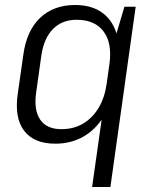

<svg xmlns="http://www.w3.org/2000/svg" viewBox="-20 -567 603 767"><path d="M201 7Q116 7 76.5 -44.5Q37 -96 51 -193L73 -347Q86 -444 140 -495.5Q194 -547 280 -547Q343 -547 384.5 -519Q426 -491 443.5 -439Q461 -387 451 -315L439 -229Q428 -157 395.5 -103.5Q363 -50 313.5 -21.5Q264 7 201 7ZM225 -51Q274 -51 311.5 -73Q349 -95 373.5 -135.5Q398 -176 406 -232L417 -310Q429 -394 394 -441Q359 -488 286 -488Q228 -488 191.5 -451Q155 -414 145 -344L124 -194Q115 -126 141 -88.5Q167 -51 225 -51ZM522 -540 421 180H348L425 -365L477 -540Z"/></svg>

Font: Pathway Extreme SemiCondensed Light
Style: Italic
Weight: 300
Width: 4
Italic angle: -8°
Version: Version 1.001;gftools[0.9.26]